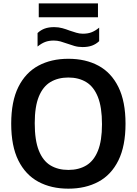

<svg xmlns="http://www.w3.org/2000/svg" viewBox="-20 -1093 800 1122"><path d="M379.5 9.5Q279 9.5 204 -31Q129 -71.5 87.2 -155.5Q45.5 -239.5 45.5 -370Q45.5 -500.5 87.2 -584.5Q129 -668.5 204 -709Q279 -749.5 379.5 -749.5Q480.5 -749.5 555.5 -709Q630.5 -668.5 672 -584.2Q713.5 -500 713.5 -370Q713.5 -240 672 -155.8Q630.5 -71.5 555.2 -31Q480 9.5 379.5 9.5ZM379.5 -100Q440.5 -100 484.5 -126.5Q528.5 -153 552.2 -211.8Q576 -270.5 576 -367Q576 -466.5 552 -526.5Q528 -586.5 484 -613.2Q440 -640 379.5 -640Q319.5 -640 275.2 -613.8Q231 -587.5 207 -528.8Q183 -470 183 -373Q183 -273 207 -213Q231 -153 275 -126.5Q319 -100 379.5 -100ZM462.5 -818Q436.5 -818 414.5 -824.5Q392.5 -831 371.5 -838.5Q352.5 -845.5 333.5 -850.8Q314.5 -856 294.5 -856Q265 -856 243.2 -847.5Q221.5 -839 199.5 -821V-900Q218 -917.5 241.2 -926Q264.5 -934.5 296.5 -934.5Q322.5 -934.5 344.8 -928.2Q367 -922 387.5 -914Q407 -907.5 425.8 -901.8Q444.5 -896 464.5 -896Q494 -896 516 -904.8Q538 -913.5 559.5 -931.5V-852.5Q541 -835 517.8 -826.5Q494.5 -818 462.5 -818ZM206.5 -992V-1073H552.5V-992Z"/></svg>

Font: Encode Sans SC SemiBold
Style: Regular
Weight: 600
Version: Version 3.002